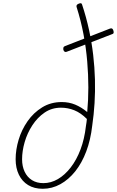

<svg xmlns="http://www.w3.org/2000/svg" viewBox="-20 -1152 725 1191"><path d="M245 19Q192 19 154.5 -4Q117 -27 97 -68.5Q77 -110 77 -164Q77 -223 95.5 -285Q114 -347 151 -400Q188 -453 241.5 -486Q295 -519 363 -519Q408 -519 446.5 -503Q485 -487 521 -457Q528 -531 528 -609.5Q528 -688 521 -771Q514 -854 498 -939Q482 -1024 455 -1109Q453 -1116 456.5 -1121Q460 -1126 468 -1129Q486 -1137 489 -1124Q515 -1046 532 -967.5Q549 -889 558 -811.5Q567 -734 569 -659Q571 -584 566.5 -512Q562 -440 552 -372Q542 -284 515 -212.5Q488 -141 447 -89.5Q406 -38 354.5 -9.5Q303 19 245 19ZM249 -16Q296 -16 339 -41Q382 -66 418.5 -113Q455 -160 479.5 -225Q504 -290 513 -370Q515 -382 516.5 -392.5Q518 -403 519 -414Q481 -452 441 -468Q401 -484 358 -484Q301 -484 256.5 -453.5Q212 -423 180.5 -374.5Q149 -326 133 -270.5Q117 -215 117 -164Q117 -120 133 -86.5Q149 -53 178.5 -34.5Q208 -16 249 -16ZM394 -831Q387 -828 381.5 -831Q376 -834 373 -843Q372 -852 373.5 -857.5Q375 -863 383 -866L663 -975Q679 -981 684 -960Q686 -952 684.5 -947Q683 -942 675 -940Z"/></svg>

Font: Playwrite CU Thin
Style: Regular
Weight: 250
Designer: Veronika Burian, José Scaglione
Foundry: TypeTogether
Version: Version 1.002